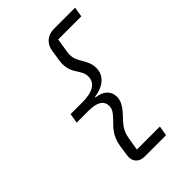

<svg xmlns="http://www.w3.org/2000/svg" viewBox="-258 -869 1116 1116"><g transform="rotate(-45 300.0 -311.0)"><path d="M252.8 138.1H426.8L437.1 77.1H247.9L261 -1.1C269.9 -56.1 291.9 -78.8 317.8 -106.9C354 -146 383.2 -176.8 383.2 -221.9C383.2 -269.2 350.9 -300.1 291.9 -307.2V-311.1C375 -323.9 416.9 -366.1 416.9 -425.1C416.9 -462 400.9 -490.1 386 -514.9C372.9 -536.9 361.2 -556.1 361.2 -589.8C361.2 -599.1 361.9 -610.1 377.1 -698.9H567.1L577.1 -759.9H402C349.1 -759.9 312.9 -725.1 306.1 -679C294 -603 293 -592 293 -581C293 -530.9 312.9 -506 328.8 -480.1C343 -458.1 349.1 -442.1 349.1 -422.9C349.1 -369 302.9 -340.9 218 -340.9H121.1L111.2 -280.9H208.1C278.1 -280.9 313.9 -259.9 313.9 -214.8C313.9 -193.9 306.1 -176.8 272 -142C242.9 -111.9 204.9 -78.8 193.9 -7.1C183.9 58.9 182.9 66.1 182.9 73.9C182.9 110.1 204.9 138.1 252.8 138.1Z"/></g></svg>

Font: Margiela Mono Italic Italic
Style: Regular
Weight: 400
Designer: Mike Abbink, Paul van der Laan, Pieter van Rosmalen
Foundry: Bold Monday
Version: Version 2.003 2021